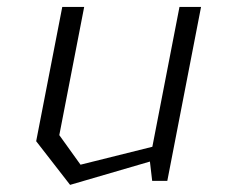

<svg xmlns="http://www.w3.org/2000/svg" viewBox="-20 -520 660 552"><path d="M222 -500H159L84 -114L181.5 11.5L411 -55.5L417.5 0H461L558 -500H496L418 -98L211.5 -46.5L150.5 -131.5Z"/></svg>

Font: Monaspace Krypton ExtraLight
Style: Italic
Weight: 200
Italic angle: -11°
Designer: Riley Cran & the Lettermatic Team
Foundry: Lettermatic
Version: Version 1.101 (Monaspace Krypton)